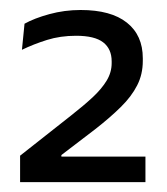

<svg xmlns="http://www.w3.org/2000/svg" viewBox="-20 -729 336 386"><path d="M272.4 -362.9H20.4V-416L122.9 -496.8Q148.4 -516.8 166.6 -533.7Q184.7 -550.7 194.6 -567.2Q204.5 -583.7 204.5 -602.1V-605.6Q204.5 -630.7 187.4 -643.9Q170.3 -657.1 133 -657.1Q101.3 -657.1 74.5 -648.7Q47.7 -640.3 24.1 -628.9L29.3 -681.3Q48.9 -692.3 79.3 -700.6Q109.7 -708.9 142 -708.9Q203.3 -708.9 235.2 -683.4Q267.1 -658 267.1 -611.9V-606.7Q267.1 -579.3 255.6 -557.1Q244.2 -534.8 222.9 -513.9Q201.7 -492.9 171.5 -469.3L103.4 -417.3V-404.1L76.4 -414.2H272.4Z"/></svg>

Font: Anek Kannada Medium
Style: Regular
Weight: 500
Designer: Vaishnavi Murthy, Maithili Shingre (Kannada) & Yesha Goshar (Latin)
Foundry: Ek Type
Version: Version 1.003